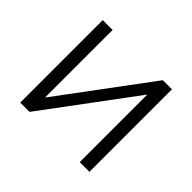

<svg xmlns="http://www.w3.org/2000/svg" viewBox="-126 -713 887 887"><g transform="rotate(45 318.0 -269.5)"><path d="M91.8 0V-539.1H156.2V-97.7L484.4 -539.1H543.9V0H480.5V-441.4L152.3 0Z"/></g></svg>

Font: Min Sans Light
Style: Regular
Weight: 300
Designer: Jinseong-Kim, NotoSansCJK, Nunito
Foundry: Jinseong-Kim
Version: Version 1.400;Glyphs 3.1.2 (3151)